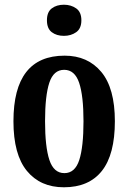

<svg xmlns="http://www.w3.org/2000/svg" viewBox="-20 -784 544 814"><path d="M251 10Q151 10 94 -59.5Q37 -129 37 -270Q37 -548 254 -548Q352 -548 409.5 -479Q467 -410 467 -270Q467 -129 412 -59.5Q357 10 251 10ZM253 -50Q298 -50 316 -105.5Q334 -161 334 -270Q334 -378 315.5 -433Q297 -488 252 -488Q207 -488 189 -433Q171 -378 171 -270Q171 -161 189.5 -105.5Q208 -50 253 -50ZM251 -632Q220 -632 199.5 -647.5Q179 -663 179 -698Q179 -733 199.5 -748.5Q220 -764 251 -764Q281 -764 303 -748.5Q325 -733 325 -698Q325 -663 303 -647.5Q281 -632 251 -632Z"/></svg>

Font: Noto Serif ExtraCondensed
Style: Bold
Weight: 700
Width: 2
Designer: Monotype Design Team
Foundry: Monotype Imaging Inc.
Version: Version 2.014; ttfautohint (v1.8.4.7-5d5b)